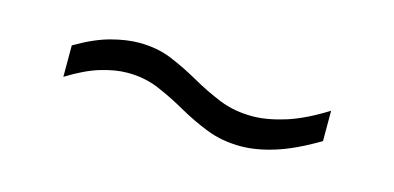

<svg xmlns="http://www.w3.org/2000/svg" viewBox="-30 -506 689 336"><g transform="rotate(15 314.0 -337.5)"><path d="M411 -273Q377 -273 349 -284Q321 -295 295.5 -309.5Q270 -324 244 -335Q218 -346 187 -346Q165 -346 138.5 -338Q112 -330 80 -310V-367Q114 -387 142 -394.5Q170 -402 193 -402Q226 -402 252.5 -391Q279 -380 304.5 -365.5Q330 -351 357 -340Q384 -329 417 -329Q443 -329 475.5 -339Q508 -349 548 -374V-319Q506 -294 472.5 -283.5Q439 -273 411 -273Z"/></g></svg>

Font: Stick No Bills Light
Style: Regular
Weight: 300
Version: Version 2.000